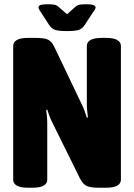

<svg xmlns="http://www.w3.org/2000/svg" viewBox="-20 -880 630 902"><path d="M113 2Q76 2 59 -8Q42 -18 42 -36V-664Q42 -682 59 -692Q76 -702 113 -702H146Q187 -702 205 -694Q223 -686 236 -658L365 -388Q373 -372 378 -357Q383 -342 388 -327L393 -328Q391 -344 389.5 -360Q388 -376 388 -392V-664Q388 -682 405 -692Q422 -702 459 -702H477Q514 -702 531 -692Q548 -682 548 -664V-36Q548 -18 531 -8Q514 2 477 2H447Q406 2 388 -6Q370 -14 356 -41L226 -304Q218 -319 212.5 -334.5Q207 -350 202 -365L197 -364Q199 -348 200.5 -332Q202 -316 202 -299V-36Q202 -18 185 -8Q168 2 131 2ZM386 -860Q429 -860 429 -845Q429 -842 426.5 -836.5Q424 -831 416 -821L379 -764Q366 -744 348.5 -739Q331 -734 295 -734Q258 -734 240.5 -739Q223 -744 210 -764L173 -821Q166 -831 163.5 -836.5Q161 -842 161 -845Q161 -853 170.5 -856.5Q180 -860 203 -860Q220 -860 232.5 -858.5Q245 -857 256 -847L295 -813L334 -848Q345 -857 357 -858.5Q369 -860 386 -860Z"/></svg>

Font: Asap Condensed ExtraBold
Style: Regular
Weight: 800
Width: 3
Designer: Pablo Cosgaya
Foundry: Omnibus-Type
Version: Version 3.001; ttfautohint (v1.8.4.7-5d5b)